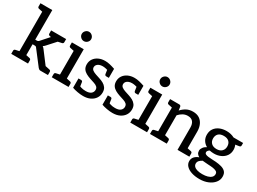

<svg xmlns="http://www.w3.org/2000/svg" viewBox="-46 -1492 3244 2428"><g transform="rotate(30 1575.5 -278.5)"><path d="M101 0V-739H201V-307H224Q234 -307 241.5 -310.5Q249 -314 256 -322L405 -490Q413 -499 421 -504Q429 -509 443 -509H534L356 -312Q348 -304 341 -296.5Q334 -289 324 -284Q342 -271 356 -250L545 0H455Q443 0 435 -5Q427 -10 419 -19L263 -222Q256 -234 248.5 -237Q241 -240 226 -240H201V0ZM429 -421 393 -462V-509H518L447 -424ZM463 0 413 -98 475 -85ZM28 0V-46Q28 -56 33 -62Q38 -68 48 -70L117 -85L129 0ZM172 0 184 -85 254 -70Q263 -68 268 -62Q273 -56 273 -46V0ZM129 -739 117 -654 48 -669Q38 -671 33 -677Q28 -683 28 -693V-739ZM536 -509V-463Q536 -453 530.5 -447Q525 -441 516 -439L446 -424L434 -509ZM418 -509 406 -424 337 -439Q327 -441 322 -447Q317 -453 317 -463V-509ZM463 0 474 -85 544 -70Q554 -68 559 -62Q564 -56 564 -46V0Z M693 0V-509H793V0ZM620 0V-46Q620 -56 625 -62Q630 -68 640 -70L709 -85L721 0ZM764 0 776 -85 846 -70Q855 -68 860 -62Q865 -56 865 -46V0ZM721 -509 709 -424 640 -439Q630 -441 625 -447Q620 -453 620 -463V-509ZM742 -598Q715 -598 694.5 -618Q674 -638 674 -665Q674 -693 694.5 -713.5Q715 -734 742 -734Q770 -734 790.5 -713.5Q811 -693 811 -665Q811 -638 790.5 -618Q770 -598 742 -598Z M1080 8Q1041 8 996.5 0Q952 -8 920 -20V-97L969 -90Q982 -81 1011 -72Q1040 -63 1077 -63Q1130 -63 1155 -84.5Q1180 -106 1180 -138Q1180 -166 1162 -181.5Q1144 -197 1114 -206.5Q1084 -216 1051 -227Q1015 -239 985.5 -255.5Q956 -272 938.5 -298Q921 -324 921 -364Q921 -409 944.5 -443.5Q968 -478 1009.5 -497.5Q1051 -517 1104 -517Q1137 -517 1173 -508.5Q1209 -500 1249 -486V-425L1193 -428Q1173 -434 1151.5 -438.5Q1130 -443 1109 -443Q1081 -443 1060 -434.5Q1039 -426 1027 -411Q1015 -396 1015 -377Q1015 -350 1036 -334.5Q1057 -319 1088 -309Q1119 -299 1146 -290Q1179 -280 1208 -264Q1237 -248 1255.5 -222Q1274 -196 1274 -154Q1274 -107 1250 -70.5Q1226 -34 1182.5 -13Q1139 8 1080 8ZM1177 -448 1249 -432V-354H1212Q1201 -354 1195.5 -359.5Q1190 -365 1188 -374ZM992 -62 920 -78V-156H957Q969 -156 974.5 -150.5Q980 -145 981 -136Z M1509 8Q1470 8 1425.5 0Q1381 -8 1349 -20V-97L1398 -90Q1411 -81 1440 -72Q1469 -63 1506 -63Q1559 -63 1584 -84.5Q1609 -106 1609 -138Q1609 -166 1591 -181.5Q1573 -197 1543 -206.5Q1513 -216 1480 -227Q1444 -239 1414.5 -255.5Q1385 -272 1367.5 -298Q1350 -324 1350 -364Q1350 -409 1373.5 -443.5Q1397 -478 1438.5 -497.5Q1480 -517 1533 -517Q1566 -517 1602 -508.5Q1638 -500 1678 -486V-425L1622 -428Q1602 -434 1580.5 -438.5Q1559 -443 1538 -443Q1510 -443 1489 -434.5Q1468 -426 1456 -411Q1444 -396 1444 -377Q1444 -350 1465 -334.5Q1486 -319 1517 -309Q1548 -299 1575 -290Q1608 -280 1637 -264Q1666 -248 1684.5 -222Q1703 -196 1703 -154Q1703 -107 1679 -70.5Q1655 -34 1611.5 -13Q1568 8 1509 8ZM1606 -448 1678 -432V-354H1641Q1630 -354 1624.5 -359.5Q1619 -365 1617 -374ZM1421 -62 1349 -78V-156H1386Q1398 -156 1403.5 -150.5Q1409 -145 1410 -136Z M1839 0V-509H1939V0ZM1766 0V-46Q1766 -56 1771 -62Q1776 -68 1786 -70L1855 -85L1867 0ZM1910 0 1922 -85 1992 -70Q2001 -68 2006 -62Q2011 -56 2011 -46V0ZM1867 -509 1855 -424 1786 -439Q1776 -441 1771 -447Q1766 -453 1766 -463V-509ZM1888 -598Q1861 -598 1840.5 -618Q1820 -638 1820 -665Q1820 -693 1840.5 -713.5Q1861 -734 1888 -734Q1916 -734 1936.5 -713.5Q1957 -693 1957 -665Q1957 -638 1936.5 -618Q1916 -598 1888 -598Z M2127 0V-509H2187Q2208 -509 2213 -489L2220 -438Q2253 -474 2293 -495.5Q2333 -517 2386 -517Q2442 -517 2479.5 -493Q2517 -469 2537 -425Q2557 -381 2557 -324V0H2456V-324Q2456 -378 2431.5 -408Q2407 -438 2356 -438Q2319 -438 2286.5 -420.5Q2254 -403 2227 -372V0ZM2054 0V-46Q2054 -56 2059 -62Q2064 -68 2074 -70L2143 -85L2155 0ZM2198 0 2210 -85 2280 -70Q2289 -68 2294 -62Q2299 -56 2299 -46V0ZM2528 0 2540 -85 2610 -70Q2619 -68 2624 -62Q2629 -56 2629 -46V0ZM2155 -509 2143 -424 2074 -439Q2064 -441 2059 -447Q2054 -453 2054 -463V-509Z M2877 -517Q2910 -517 2938.5 -510Q2967 -503 2991 -490H3131V-453Q3131 -444 3126 -438Q3121 -432 3108 -430L3055 -422Q3070 -390 3070 -353Q3070 -303 3044.5 -266.5Q3019 -230 2975 -209.5Q2931 -189 2877 -189Q2860 -189 2844 -191Q2828 -193 2813 -196Q2798 -187 2790.5 -176.5Q2783 -166 2783 -156Q2783 -138 2798.5 -129.5Q2814 -121 2839.5 -118Q2865 -115 2894.5 -114Q2924 -113 2951 -111Q2997 -107 3035 -96.5Q3073 -86 3096.5 -61.5Q3120 -37 3120 10Q3120 58 3088.5 97Q3057 136 3002.5 159Q2948 182 2879 182Q2812 182 2761.5 165Q2711 148 2683 118Q2655 88 2655 48Q2655 10 2678.5 -16Q2702 -42 2742 -56Q2721 -67 2708.5 -84Q2696 -101 2696 -129Q2696 -152 2714 -176.5Q2732 -201 2762 -216Q2724 -237 2702.5 -272Q2681 -307 2681 -353Q2681 -405 2706.5 -441.5Q2732 -478 2776.5 -497.5Q2821 -517 2877 -517ZM3027 26Q3027 -1 3004.5 -12.5Q2982 -24 2951 -28Q2940 -30 2921 -31Q2902 -32 2879 -33.5Q2856 -35 2835 -37Q2814 -39 2801 -40Q2775 -27 2758.5 -9Q2742 9 2742 35Q2742 58 2759 75.5Q2776 93 2807.5 101.5Q2839 110 2880 110Q2923 110 2956 100.5Q2989 91 3008 72.5Q3027 54 3027 26ZM2877 -255Q2926 -255 2953 -281.5Q2980 -308 2980 -351Q2980 -394 2954 -420Q2928 -446 2877 -446Q2825 -446 2799 -420Q2773 -394 2773 -351Q2773 -308 2800 -281.5Q2827 -255 2877 -255Z"/></g></svg>

Font: Aleo Medium
Style: Regular
Weight: 500
Designer: Alessio Laiso
Foundry: Alessio Laiso
Version: Version 2.001;gftools[0.9.29]